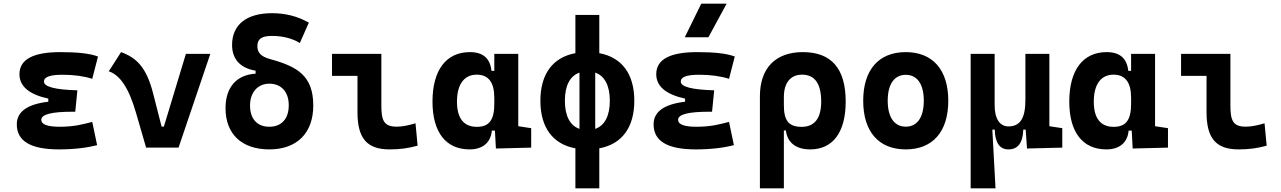

<svg xmlns="http://www.w3.org/2000/svg" viewBox="-20 -815 7071 1060"><path d="M305.7 9.8C390.6 9.8 461.9 0.5 516.1 -13.7L489.3 -142.1C445.3 -130.9 394 -115.2 309.6 -115.2C241.7 -115.2 208 -127.9 208 -153.8C208 -183.6 265.1 -198.2 379.9 -198.2H395.5L407.2 -316.4C283.7 -319.8 222.7 -335.9 222.7 -364.7C222.7 -390.1 256.3 -402.3 324.2 -402.3C387.2 -402.3 441.4 -395 489.3 -379.9L521 -502.9C478 -519.5 409.7 -527.3 313.5 -527.3C162.6 -527.3 87.4 -486.8 87.4 -405.3C87.4 -338.9 140.1 -293.9 246.6 -270.5V-253.4C130.4 -239.7 72.8 -198.2 72.8 -128.4C72.8 -35.6 149.9 9.8 305.7 9.8Z M786.6 0H965.8L1141.1 -517.6H1006.3L884.8 -116.2H872.1L825.7 -297.9C788.6 -444.3 733.4 -496.1 648.4 -527.3L580.6 -421.4C642.6 -400.4 690.9 -330.6 731.4 -190.4Z M1466.8 9.8C1619.1 9.8 1709.5 -80.1 1709.5 -232.4C1709.5 -395 1623.5 -447.3 1472.7 -488.3C1418.9 -502.9 1400.9 -525.9 1400.9 -560.5C1400.9 -600.1 1424.8 -616.7 1481.4 -616.7C1541 -616.7 1591.8 -603.5 1635.3 -577.6L1685.1 -689.9C1623.5 -725.1 1556.2 -742.2 1481.4 -742.2C1341.3 -742.2 1261.2 -678.7 1261.2 -566.9C1261.2 -500.5 1294.4 -440.9 1391.1 -424.8V-408.2C1285.2 -401.9 1225.1 -332.5 1225.1 -217.8C1225.1 -74.7 1314.9 9.8 1466.8 9.8ZM1466.8 -115.2C1399.9 -115.2 1360.4 -158.7 1360.4 -232.4C1360.4 -305.2 1403.3 -353 1466.8 -353C1531.2 -353 1574.2 -309.6 1574.2 -233.9C1574.2 -159.2 1534.2 -115.2 1466.8 -115.2Z M2130.9 9.8C2186.5 9.8 2232.4 3.9 2285.6 -10.7L2273.9 -134.3C2231 -121.6 2199.2 -115.7 2169.9 -115.7C2098.6 -115.7 2085.4 -150.9 2085.4 -232.9V-517.6H1813V-396H1953.6V-195.3C1953.6 -51.8 2005.4 9.8 2130.9 9.8Z M2572.3 9.8C2642.1 9.8 2689 -24.9 2695.3 -93.8H2712.4L2717.8 4.9L2912.6 0V-107.4L2841.3 -118.2V-517.6H2709V-423.8H2693.4C2686 -493.2 2646.5 -527.3 2574.2 -527.3C2442.9 -527.3 2367.7 -427.7 2367.7 -253.9C2367.7 -84 2442.4 9.8 2572.3 9.8ZM2709 -242.7C2709 -157.2 2684.1 -114.7 2612.8 -114.7C2540.5 -114.7 2502.9 -161.6 2502.9 -253.9C2502.9 -349.1 2542.5 -402.8 2611.8 -402.8C2676.8 -402.8 2709 -360.4 2709 -274.9Z M3156.7 224.6H3288.6V3.9C3413.1 -19 3481.9 -110.8 3481.9 -258.8C3481.9 -406.7 3413.1 -498.5 3288.6 -521.5V-732.4H3156.7V-521.5C3032.2 -498.5 2963.4 -406.7 2963.4 -258.8C2963.4 -110.8 3032.2 -19 3156.7 3.9ZM3179.2 -103.5C3127 -121.6 3098.6 -175.3 3098.6 -258.8C3098.6 -342.3 3127 -396 3179.2 -414.1ZM3266.1 -414.1C3318.4 -396 3346.7 -342.3 3346.7 -258.8C3346.7 -175.3 3318.4 -121.6 3266.1 -103.5Z M3821.3 9.8C3906.2 9.8 3977.5 0.5 4031.7 -13.7L4004.9 -142.1C3960.9 -130.9 3909.7 -115.2 3825.2 -115.2C3757.3 -115.2 3723.6 -127.9 3723.6 -153.8C3723.6 -183.6 3780.8 -198.2 3895.5 -198.2H3911.1L3922.9 -316.4C3799.3 -319.8 3738.3 -335.9 3738.3 -364.7C3738.3 -390.1 3772 -402.3 3839.8 -402.3C3902.8 -402.3 3957 -395 4004.9 -379.9L4036.6 -502.9C3993.7 -519.5 3925.3 -527.3 3829.1 -527.3C3678.2 -527.3 3603 -486.8 3603 -405.3C3603 -338.9 3655.8 -293.9 3762.2 -270.5V-253.4C3646 -239.7 3588.4 -198.2 3588.4 -128.4C3588.4 -35.6 3665.5 9.8 3821.3 9.8ZM3760.7 -609.4H3891.1L3991.7 -794.9H3851.6Z M4453.1 9.8C4577.6 9.8 4648.9 -84 4648.9 -253.9C4648.9 -436.5 4570.3 -527.3 4412.1 -527.3C4261.2 -527.3 4175.3 -438.5 4175.3 -283.2V224.6H4307.6V-94.7H4318.8C4327.1 -25.4 4377 9.8 4453.1 9.8ZM4307.6 -234.9V-278.8C4307.6 -357.4 4343.8 -402.8 4408.2 -402.8C4478 -402.8 4513.7 -353.5 4513.7 -253.9C4513.7 -161.6 4476.6 -114.7 4405.8 -114.7C4333.5 -114.7 4307.6 -149.9 4307.6 -234.9Z M4980.5 9.8C5129.4 9.8 5215.3 -87.9 5215.3 -258.8C5215.3 -429.7 5129.4 -527.3 4980.5 -527.3C4831.5 -527.3 4745.6 -429.7 4745.6 -258.8C4745.6 -87.9 4831.5 9.8 4980.5 9.8ZM4980.5 -115.7C4917.5 -115.7 4880.9 -167.5 4880.9 -258.8C4880.9 -350.6 4917.5 -401.9 4980.5 -401.9C5043.9 -401.9 5080.1 -350.6 5080.1 -258.8C5080.1 -167.5 5043.9 -115.7 4980.5 -115.7Z M5547.4 9.8C5600.1 9.8 5627 -26.4 5629.4 -99.6H5642.6L5649.9 4.9L5844.7 0V-107.4L5773.4 -118.2V-517.6H5641.1V-263.7C5641.1 -158.2 5609.4 -117.2 5547.4 -117.2C5499.5 -117.2 5471.2 -159.2 5471.2 -234.4V-517.6H5338.9V224.6H5476.1L5458.5 -99.6H5471.7C5474.1 -26.4 5499 9.8 5547.4 9.8Z M6087.9 9.8C6157.7 9.8 6204.6 -24.9 6210.9 -93.8H6228L6233.4 4.9L6428.2 0V-107.4L6356.9 -118.2V-517.6H6224.6V-423.8H6209C6201.7 -493.2 6162.1 -527.3 6089.8 -527.3C5958.5 -527.3 5883.3 -427.7 5883.3 -253.9C5883.3 -84 5958 9.8 6087.9 9.8ZM6224.6 -242.7C6224.6 -157.2 6199.7 -114.7 6128.4 -114.7C6056.2 -114.7 6018.6 -161.6 6018.6 -253.9C6018.6 -349.1 6058.1 -402.8 6127.4 -402.8C6192.4 -402.8 6224.6 -360.4 6224.6 -274.9Z M6818.4 9.8C6874 9.8 6919.9 3.9 6973.1 -10.7L6961.4 -134.3C6918.5 -121.6 6886.7 -115.7 6857.4 -115.7C6786.1 -115.7 6772.9 -150.9 6772.9 -232.9V-517.6H6500.5V-396H6641.1V-195.3C6641.1 -51.8 6692.9 9.8 6818.4 9.8Z"/></svg>

Font: Cascadia Code
Style: Bold
Weight: 700
Monospace: yes
Designer: Aaron Bell
Foundry: Saja Typeworks
Version: Version 2404.023